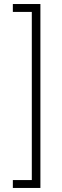

<svg xmlns="http://www.w3.org/2000/svg" viewBox="-20 -785 308 949"><path d="M43.5 144H179.7V-765.1H43.5V-726.1H137.2V105H43.5Z"/></svg>

Font: Raveo Display Display ExLight
Style: Regular
Weight: 200
Designer: Jakub Foglar, Rasmus Andersson (Inter)
Foundry: Jakubfoglar.com
Version: Version 1.100;Glyphs 3.2.3 (3260)